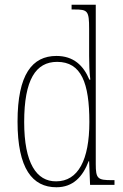

<svg xmlns="http://www.w3.org/2000/svg" viewBox="-20 -780 518 810"><path d="M218 10C288 10 329 -34 354 -100H356L360 0H463V-20H452C392 -20 384 -26 384 -88V-760H282V-740H293C350 -740 356 -735 356 -658V-544C356 -511 357 -477 361 -444H357C332 -504 290 -544 218 -544C116 -544 54 -466 54 -267C54 -68 117 10 218 10ZM217 -15C134 -14 82 -92 82 -265C82 -444 131 -519 221 -519C323 -519 357 -430 357 -265C357 -106 310 -15 217 -15Z"/></svg>

Font: Noto Serif Hebrew Condensed Thin
Style: Regular
Weight: 100
Width: 3
Designer: Monotype Design Team
Foundry: Monotype Imaging Inc.
Version: Version 2.004